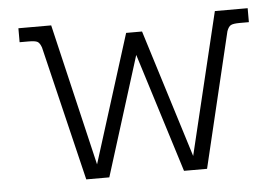

<svg xmlns="http://www.w3.org/2000/svg" viewBox="-41 -535 858 589"><g transform="rotate(-5 388.0 -240.0)"><path d="M102 -415Q97 -429 90 -433Q83 -437 62 -437H35V-480H136L239 -43L363 -437H412L535 -43L640 -480H741V-437H713Q693 -437 685.5 -433Q678 -429 673 -415L574 0H503L388 -367L273 0H202Z"/></g></svg>

Font: Pridi ExtraLight
Style: Regular
Weight: 275
Designer: Katatrad Team
Foundry: CadsonDemak
Version: Version 1.001